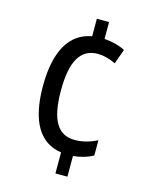

<svg xmlns="http://www.w3.org/2000/svg" viewBox="-111 -797 695 880"><g transform="rotate(15 236.0 -357.0)"><path d="M296 -644V-724H238V-641C135 -623 79 -530 79 -363C79 -196 134 -105 238 -90V10H295V-88C333 -92 363 -101 389 -116V-188C355 -171 320 -161 283 -161C203 -161 164 -224 164 -364C164 -502 202 -570 285 -570C310 -570 342 -562 370 -548L395 -618C369 -632 334 -641 296 -644Z"/></g></svg>

Font: Noto Sans Gujarati UI Condensed
Style: Regular
Weight: 400
Width: 3
Designer: Jelle Bosma - Monotype Design Team, Universal Thirst
Foundry: Monotype Imaging Inc.
Version: Version 2.106